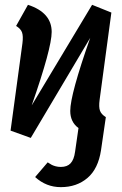

<svg xmlns="http://www.w3.org/2000/svg" viewBox="-20 -561 507 798"><path d="M394 -146Q390.1 -116.2 395.5 -101.1Q400.9 -85.9 419.9 -74.2L399.9 63Q388.2 140.6 343.5 178.7Q298.8 216.8 232.9 216.8Q171.9 216.8 126 174.8L178.2 113.8Q188.5 120.6 194.8 124Q201.2 127.4 211.2 130.1Q221.2 132.8 232.9 132.8Q259.3 132.8 273.4 117.7Q287.6 102.5 292 69.8L306.2 -28.8Q272 -53.7 272 -100.1Q272 -168 355 -403.8L107.9 12.2L23.9 -18.1L73.2 -380.9Q77.1 -411.1 71.5 -426.5Q65.9 -441.9 46.9 -453.1L96.2 -541Q194.8 -508.8 194.8 -428.2Q194.8 -360.8 111.8 -123L362.8 -541L442.9 -508.8Z"/></svg>

Font: Fira Sans Compressed Medium
Style: Italic
Weight: 500
Width: 3
Italic angle: -8°
Designer: Carrois Corporate & Edenspiekermann AG
Foundry: Carrois Corporate GbR & Edenspiekermann AG
Version: Version 4.203;PS 004.203;hotconv 1.0.88;makeotf.lib2.5.64775